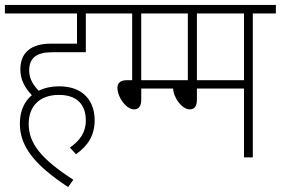

<svg xmlns="http://www.w3.org/2000/svg" viewBox="-20 -642 1145 783"><path d="M265 -40 290 -13C339 -48 366 -90 366 -152C366 -222 327 -290 221 -290C190 -290 162 -284 138 -272C117 -293 99 -320 99 -354C99 -406 129 -429 193 -429H330V-587H426V-622H0V-587H294V-464H188C106 -464 63 -427 63 -359C63 -314 84 -281 110 -254C79 -228 61 -189 61 -138C61 -47 117 28 258 121L279 91C146 5 97 -58 97 -137C97 -208 141 -255 220 -255C299 -255 330 -210 330 -151C330 -100 305 -69 265 -40Z M527 -196C544 -196 556 -207 556 -235V-281H741V-315H556V-587H691V-622H413V-587H519V-315H498C469 -315 459 -302 459 -283C459 -246 494 -196 527 -196Z M1011 -587H1105V-622H640V-587H746V-315H725C696 -315 686 -302 686 -283C686 -246 721 -196 754 -196C771 -196 783 -207 783 -235V-281H975V0H1011ZM975 -587V-315H783V-587Z"/></svg>

Font: Noto Sans Devanagari Condensed ExtraLight
Style: Regular
Weight: 200
Width: 3
Designer: Jelle Bosma - Monotype Design Team
Foundry: Monotype Imaging Inc.
Version: Version 2.004